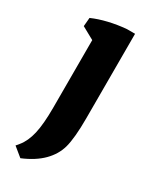

<svg xmlns="http://www.w3.org/2000/svg" viewBox="-150 -426 519 641"><g transform="rotate(30 109.0 -105.5)"><path d="M47.4 169.9 12.2 141.1 22 129.4Q41 106.4 49.6 69.1Q58.1 31.7 58.1 -30.3V-342.3L171.4 -351.6V-55.2Q171.4 20 161.1 58.1Q151.4 93.3 123.3 121.6Q95.2 149.9 47.4 169.9ZM58.1 -251.5V-314L77.6 -280.8L10.3 -317.9L13.2 -351.1Q39.6 -362.8 72.5 -370.6Q105.5 -378.4 140.1 -381.3H171.4V-303.7Z"/></g></svg>

Font: Markazi Text
Style: Regular
Weight: 400
Designer: Borna Izadpanah (Arabic designer), Fiona Ross (Arabic design director) and Florian Runge (Latin designer)
Foundry: Borna Izadpanah and Florian Runge
Version: Version 1.000